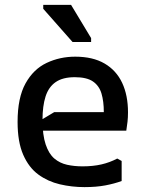

<svg xmlns="http://www.w3.org/2000/svg" viewBox="-20 -754 590 786"><path d="M52 -255Q52 -354 84.5 -412.5Q117 -471 171 -496.5Q225 -522 288 -522Q360 -522 408 -494Q456 -466 480 -415Q504 -364 504 -294Q504 -273 502 -255.5Q500 -238 497 -219H112V-241L202 -295H405Q405 -339 395.5 -371Q386 -403 360.5 -420.5Q335 -438 286 -438Q237 -438 208 -418Q179 -398 166.5 -359Q154 -320 154 -263Q154 -201 167 -162.5Q180 -124 202.5 -105Q225 -86 254.5 -79.5Q284 -73 318 -73Q361 -73 395.5 -81Q430 -89 460 -105L478 -95V-13Q448 -2 411 5Q374 12 326 12Q274 12 225 0.5Q176 -11 137 -39.5Q98 -68 75 -120.5Q52 -173 52 -255ZM277 -582 157 -718V-734H271L353 -598V-582Z"/></svg>

Font: AR One Sans Medium
Style: Regular
Weight: 500
Designer: Niteesh Yadav
Foundry: Niteesh Yadav
Version: Version 1.001;gftools[0.9.33]